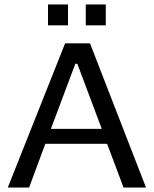

<svg xmlns="http://www.w3.org/2000/svg" viewBox="-20 -844 692 864"><path d="M637 0 385 -649H273L15 0H111L184 -197H462L536 0ZM438 -264H209L319 -557H328ZM286 -730V-824H196V-730ZM456 -730V-824H366V-730Z"/></svg>

Font: Gamestation Text
Style: Bold
Weight: 400
Designer: Jonas Hecksher
Foundry: Jonas Hecksher, Playtypeª, e-types AS
Version: Version 1.003